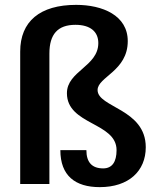

<svg xmlns="http://www.w3.org/2000/svg" viewBox="-20 -756 672 789"><path d="M63 0H183V-536C183 -615 217 -654 290 -654C351 -654 384 -626 384 -579C384 -483 255 -464 255 -373C255 -242 459 -254 459 -139C459 -91 441 -64 404 -64C358 -64 335 -89 335 -139H228C228 -34 289 13 390 13C509 13 579 -53 579 -151C579 -309 381 -314 381 -386C381 -440 505 -464 505 -587C505 -693 401 -736 293 -736C144 -736 63 -668 63 -544Z"/></svg>

Font: Perun SemiBold
Style: Regular
Weight: 600
Foundry: Copyright (c) Stefan Peev, Context Ltd, 2016
Version: Version 1.089